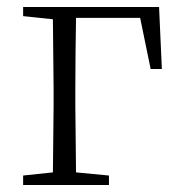

<svg xmlns="http://www.w3.org/2000/svg" viewBox="-20 -528 516 548"><path d="M46 -482 131 -473 133 -275V-226L131 -36L46 -27V0H291V-27L197 -36L195 -226V-275C195 -336 196 -422 197 -477H380L410 -331H442L434 -508H46Z"/></svg>

Font: Noto Serif CJK HK ExtraLight
Style: Regular
Weight: 200
Designer: Ryoko NISHIZUKA 西塚涼子 (kana & ideographs); Frank Grießhammer (Latin, Greek & Cyrillic); Wenlong ZHANG 张文龙 (bopomofo); San
Foundry: Adobe
Version: Version 2.001;hotconv 1.1.0;makeotfexe 2.6.0